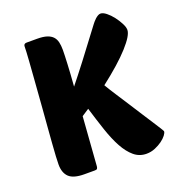

<svg xmlns="http://www.w3.org/2000/svg" viewBox="-132 -830 886 950"><g transform="rotate(-20 311.5 -355.0)"><path d="M598 -65Q598 -57 588.5 -44.5Q579 -32 562.5 -20Q546 -8 524.5 1Q503 10 479 10Q442 10 414 -13.5Q386 -37 363.5 -78Q341 -119 322 -175.5Q303 -232 283 -298L245 -273L226 -15Q225 -7 222 -3.5Q219 0 210 0H155Q98 0 74.5 -22.5Q51 -45 51 -89Q51 -103 52.5 -131.5Q54 -160 57 -198.5Q60 -237 63.5 -283Q67 -329 71 -377Q78 -473 82.5 -529Q87 -585 89 -617.5Q91 -650 92 -665.5Q93 -681 93 -695Q93 -710 109 -710H164Q196 -710 215.5 -703.5Q235 -697 246 -685Q257 -673 261 -655.5Q265 -638 265 -615Q265 -592 262.5 -540.5Q260 -489 255 -425Q289 -467 336.5 -529Q384 -591 452 -682Q455 -686 460.5 -692.5Q466 -699 472.5 -705Q479 -711 486.5 -715.5Q494 -720 501 -720Q514 -720 531 -706.5Q548 -693 563 -673.5Q578 -654 588.5 -633.5Q599 -613 599 -599Q599 -570 547 -512.5Q495 -455 398 -380Q415 -351 437 -317.5Q459 -284 481 -249.5Q503 -215 524 -182.5Q545 -150 561.5 -124.5Q578 -99 588 -83Q598 -67 598 -65Z"/></g></svg>

Font: Poetsen One
Style: Regular
Weight: 400
Designer: Pablo Impallari, Rodrigo Fuenzalida
Foundry: Pablo Impallari, Rodrigo Fuenzalida
Version: Version 1.001; ttfautohint (v0.93) -l 8 -r 50 -G 200 -x 14 -